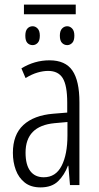

<svg xmlns="http://www.w3.org/2000/svg" viewBox="-20 -804 431 834"><path d="M309 -784V-742H84V-784ZM122 -690Q134 -690 143.5 -680Q153 -670 153 -649Q153 -627 143.5 -617.5Q134 -608 122 -608Q108 -608 99 -617.5Q90 -627 90 -649Q90 -670 99 -680Q108 -690 122 -690ZM272 -690Q284 -690 293.5 -680Q303 -670 303 -649Q303 -627 293.5 -617.5Q284 -608 272 -608Q259 -608 249.5 -617.5Q240 -627 240 -649Q240 -670 249.5 -680Q259 -690 272 -690ZM195 -542Q264 -542 294.5 -497.5Q325 -453 325 -360V0H284L277 -84H275Q260 -44 232.5 -17Q205 10 156 10Q114 10 87.5 -11Q61 -32 48.5 -66Q36 -100 36 -140Q36 -219 81.5 -261Q127 -303 211 -310L272 -315V-358Q272 -433 252.5 -464.5Q233 -496 189 -496Q168 -496 143.5 -489Q119 -482 91 -465L73 -507Q130 -542 195 -542ZM217 -269Q91 -257 91 -141Q91 -88 111.5 -61Q132 -34 170 -34Q222 -34 247.5 -83.5Q273 -133 273 -216V-274Z"/></svg>

Font: Noto Sans ExtraCondensed Light
Style: Regular
Weight: 300
Width: 2
Designer: Monotype Design Team
Foundry: Monotype Imaging Inc.
Version: Version 2.013; ttfautohint (v1.8.4.7-5d5b)